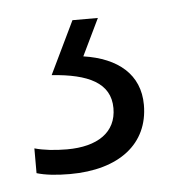

<svg xmlns="http://www.w3.org/2000/svg" viewBox="-32 -30 274 301"><g transform="rotate(-5 105.5 120.0)"><path d="M192 142C192 94 158 66 104 58L132 0H92L52 83C109 87 144 103 144 143C144 181 114 201 66 201C47 201 29 199 15 195V234C28 238 46 240 67 240C145 240 192 203 192 142Z"/></g></svg>

Font: Noto Sans Armenian SemiCondensed Light
Style: Regular
Weight: 300
Width: 4
Designer: Monotype Design Team
Foundry: Monotype Imaging Inc.
Version: Version 2.008